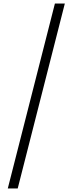

<svg xmlns="http://www.w3.org/2000/svg" viewBox="-20 -871 409 1084"><path d="M24 193H80L346 -851H290Z"/></svg>

Font: Noto Sans Tamil UI Light
Style: Regular
Weight: 300
Designer: Jelle Bosma - Monotype Design Team
Foundry: Monotype Imaging Inc.
Version: Version 2.004